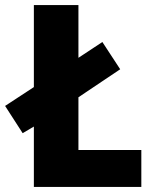

<svg xmlns="http://www.w3.org/2000/svg" viewBox="-37 -734 604 754"><path d="M96 0H518V-145H271V-352L435 -462L365 -569L271 -507V-714H96V-392L-17 -318L52 -211L96 -237Z"/></svg>

Font: Noto Sans Bengali SemiCondensed ExtraBold
Style: Regular
Weight: 800
Width: 4
Designer: Joana Ranito - Universal Thirst; Jelle Bosma - Monotype Design Team
Foundry: Universal Thirst ehf.
Version: Version 3.000